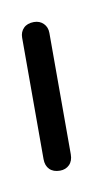

<svg xmlns="http://www.w3.org/2000/svg" viewBox="-39 -205 110 229"><g transform="rotate(-10 16.5 -90.0)"><path d="M0 -17H33V-164H0ZM17 -33Q9 -33 4.5 -28.5Q0 -24 0 -17Q0 -9 4.5 -4.5Q9 0 17 0Q24 0 28.5 -4.5Q33 -9 33 -17Q33 -24 28.5 -28.5Q24 -33 17 -33ZM17 -180Q9 -180 4.5 -175.5Q0 -171 0 -164Q0 -156 4.5 -151.5Q9 -147 17 -147Q24 -147 28.5 -151.5Q33 -156 33 -164Q33 -171 28.5 -175.5Q24 -180 17 -180Z"/></g></svg>

Font: Wavefont Light
Style: Regular
Weight: 300
Version: Version 3.004;gftools[0.9.33]